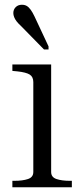

<svg xmlns="http://www.w3.org/2000/svg" viewBox="-20 -787 348 807"><path d="M195 -516V-64Q195 -42 217.5 -34.5Q240 -27 274 -27H282V0H32V-27H40Q75 -27 97.5 -34.5Q120 -42 120 -64V-442Q120 -464 105 -473.5Q90 -483 53 -487L32 -489V-516ZM125 -718 184 -592V-579H165L68 -678Q57 -688 50 -697Q43 -706 39.5 -715Q36 -724 36 -732Q36 -747 46 -757Q56 -767 72 -767Q84 -767 92.5 -762Q101 -757 109 -746Q117 -735 125 -718Z"/></svg>

Font: Roboto Serif 120pt Expanded Light
Style: Regular
Weight: 300
Width: 7
Designer: Greg Gazdowicz
Foundry: Commercial Type
Version: Version 1.008